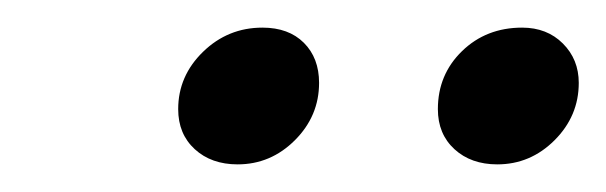

<svg xmlns="http://www.w3.org/2000/svg" viewBox="-20 -669 439 139"><path d="M109 -590Q109 -614 127 -631.5Q145 -649 170 -649Q189 -649 200 -638Q211 -627 211 -609Q211 -585 193.5 -567.5Q176 -550 152 -550Q133 -550 121 -561Q109 -572 109 -590ZM297 -590Q297 -615 314.5 -632Q332 -649 358 -649Q376 -649 387.5 -637.5Q399 -626 399 -609Q399 -585 381.5 -567.5Q364 -550 340 -550Q321 -550 309 -561Q297 -572 297 -590Z"/></svg>

Font: K2D Light
Style: Italic
Weight: 300
Italic angle: -10°
Designer: Katatrad Aksorn Co.,Ltd.
Foundry: Cadson Demak Co.,Ltd.
Version: Version 1.000; ttfautohint (v1.6)